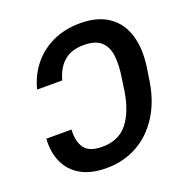

<svg xmlns="http://www.w3.org/2000/svg" viewBox="-133 -857 950 987"><g transform="rotate(-20 342.0 -363.5)"><path d="M44.4 -238.3H182.1Q178.2 -173.3 204.6 -137Q231 -100.6 300.8 -100.6Q391.6 -100.6 439.9 -161.4Q488.3 -222.2 505.4 -329.1L515.1 -396.5Q526.4 -465.3 520.5 -516.6Q514.6 -567.9 483.9 -596.4Q453.1 -625 388.7 -625Q322.3 -625 282 -591.3Q241.7 -557.6 223.6 -491.7H86.4Q104 -563.5 148.2 -618.9Q192.4 -674.3 259 -705.6Q325.7 -736.8 410.2 -736.8Q504.9 -736.8 564.9 -695.3Q625 -653.8 647.7 -577.4Q670.4 -501 653.8 -396.5L643.6 -330.6Q627 -226.1 577.6 -149.7Q528.3 -73.2 453.6 -31.7Q378.9 9.8 285.2 9.8Q199.7 9.8 144.5 -22.2Q89.4 -54.2 64.5 -110.1Q39.6 -166 44.4 -238.3Z"/></g></svg>

Font: Inter Display Semi Bold
Style: Italic
Weight: 600
Italic angle: -9.39999°
Designer: Rasmus Andersson
Foundry: rsms
Version: Version 4.000;git-4fc901f